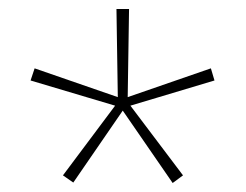

<svg xmlns="http://www.w3.org/2000/svg" viewBox="-20 -813 546 427"><path d="M267 -793H239L242 -597L57 -661L48 -634L236 -578L120 -423L143 -407L253 -567L364 -406L387 -423L270 -578L457 -634L449 -661L264 -597Z"/></svg>

Font: Noto Sans Kannada Condensed Thin
Style: Regular
Weight: 100
Width: 3
Designer: Jelle Bosma - Monotype Design Team
Foundry: Monotype Imaging Inc.
Version: Version 2.005